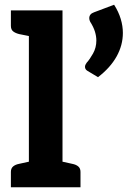

<svg xmlns="http://www.w3.org/2000/svg" viewBox="-20 -791 539 811"><path d="M102 0V-747H244V0ZM26 0V-65Q26 -80 35.5 -88Q45 -96 61 -99L111 -110L124 0ZM222 0 235 -110 285 -99Q301 -96 310.5 -88Q320 -80 320 -65V0ZM124 -747 111 -637 61 -647Q45 -651 35.5 -658.5Q26 -666 26 -682V-747ZM377 -739 462 -771Q481 -741 490 -711Q499 -681 499 -652Q499 -600 472.5 -552.5Q446 -505 394 -465L349 -492Q339 -498 339 -509Q339 -514 341.5 -518.5Q344 -523 346 -526Q359 -540 373 -565Q387 -590 387 -620Q387 -638 381 -657.5Q375 -677 361 -699Q359 -703 358 -706.5Q357 -710 357 -714Q357 -732 377 -739Z"/></svg>

Font: Aleo ExtraBold
Style: Regular
Weight: 800
Designer: Alessio Laiso
Foundry: Alessio Laiso
Version: Version 2.001;gftools[0.9.29]